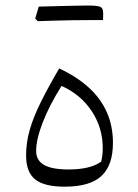

<svg xmlns="http://www.w3.org/2000/svg" viewBox="-20 -684 509 708"><path d="M207 -367.2Q277.8 -335.4 318.4 -273.9Q358.9 -212.4 358.9 -137.7Q358.9 -111.3 353 -87.9Q313 -59.1 232.9 -59.1Q171.4 -59.1 142.3 -75.9Q113.3 -92.8 113.3 -127Q113.3 -169.9 137.5 -232.4Q161.6 -294.9 207 -367.2ZM218.3 4.4Q312 4.4 354.2 -35.2Q396.5 -74.7 396.5 -157.2Q396.5 -219.2 374 -270Q351.6 -320.8 307.4 -361.1Q263.2 -401.4 198.2 -431.6Q157.2 -361.3 130.1 -306.6Q103 -252 89.6 -205.1Q76.2 -158.2 76.2 -110.8Q76.2 -49.3 109.6 -22.5Q143.1 4.4 218.3 4.4ZM310.5 -609.9Q326.2 -609.9 335.9 -609.9Q345.7 -609.9 351.3 -609.9Q356.9 -609.9 359.9 -609.9Q360.4 -616.2 360.4 -624Q360.4 -631.8 360.4 -636.7Q360.4 -653.8 350.1 -658.7Q339.8 -663.6 305.2 -663.6Q272.5 -656.2 239.7 -648.2Q207 -640.1 174.6 -632.1Q142.1 -624 109.9 -615.7Q112.3 -613.3 114.5 -610.8Q116.7 -608.4 119.1 -606Q149.4 -606.9 181.4 -607.9Q213.4 -608.9 245.8 -609.4Q278.3 -609.9 310.5 -609.9ZM119.1 -606Q150.4 -615.2 181.4 -624.5Q212.4 -633.8 243.4 -643.8Q274.4 -653.8 305.2 -663.6Q296.4 -663.6 277.3 -663.3Q258.3 -663.1 232.9 -662.4Q207.5 -661.6 179 -661.1Q150.4 -660.6 123 -659.7Q119.6 -648.9 116.5 -638.2Q113.3 -627.4 109.9 -615.7Q112.3 -613.3 114.5 -610.8Q116.7 -608.4 119.1 -606Z"/></svg>

Font: Pinar-VF
Style: Regular
Weight: 300
Designer: Amin Abedi
Version: Version 3.0